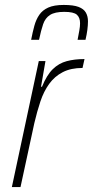

<svg xmlns="http://www.w3.org/2000/svg" viewBox="-20 -757 376 777"><path d="M28 0 137 -510H164L146 -406H150Q169 -453 193.5 -477Q218 -501 250 -509.5Q282 -518 322 -518L314 -482Q267 -482 234 -465Q201 -448 179 -417.5Q157 -387 143.5 -346.5Q130 -306 119 -259L63 0ZM106 -596Q112 -627 119 -652.5Q126 -678 139 -697Q152 -716 175.5 -726.5Q199 -737 238 -737Q277 -737 298 -729Q319 -721 327.5 -706Q336 -691 336 -671Q336 -655 333.5 -636Q331 -617 326 -596H294Q298 -617 301 -633.5Q304 -650 304 -663Q304 -686 291 -697.5Q278 -709 240 -709Q202 -709 182.5 -696.5Q163 -684 154.5 -659Q146 -634 138 -596Z"/></svg>

Font: Saira SemiCondensed Thin
Style: Italic
Weight: 250
Width: 4
Italic angle: -12°
Designer: Hector Gatti with collaboration of the Omnibus-Type team
Foundry: Omnibus-Type
Version: Version 1.101